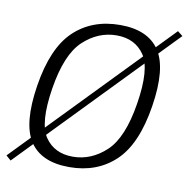

<svg xmlns="http://www.w3.org/2000/svg" viewBox="-114 -686 765 778"><g transform="rotate(10 269.0 -297.0)"><path d="M-40.5 2 -20.5 19.5 577.5 -598 556.5 -614.5ZM217.5 4.5Q332 4.5 406.8 -66.5Q481.5 -137.5 506.5 -297.5Q531.5 -456 484.2 -527.2Q437 -598.5 322.5 -598.5Q207 -598.5 132.5 -527.8Q58 -457 33 -297.5Q8 -138.5 55 -67Q102 4.5 217.5 4.5ZM224.5 -39.5Q148.5 -39.5 110.2 -95.5Q72 -151.5 95 -297Q118 -441.5 178.8 -498Q239.5 -554.5 315.5 -554.5Q391 -554.5 429.5 -498.5Q468 -442.5 444.5 -297Q421.5 -152.5 360.8 -96Q300 -39.5 224.5 -39.5Z"/></g></svg>

Font: Anybody UltraCondensed Thin Light
Style: Italic
Weight: 300
Italic angle: -10°
Version: Version 1.111